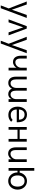

<svg xmlns="http://www.w3.org/2000/svg" viewBox="2086 -2816 940 5152"><g transform="rotate(90 2556.0 -240.0)"><path d="M125 210H200.2L461.4 -487.8H380.9L241.2 -88.9L100.1 -487.8H19.5L206.5 -3.4Z M500 0H578.6L713.9 -393.1L848.6 0H928.2L746.6 -487.8H681.6Z M1072.3 210H1147.5L1408.7 -487.8H1328.1L1188.5 -88.9L1047.4 -487.8H966.8L1153.8 -3.4Z M1797.9 0H1871.6V-487.8H1797.9V-338.4C1797.9 -257.8 1731.4 -181.6 1650.9 -181.6C1568.8 -181.6 1549.8 -258.3 1549.8 -326.2V-487.8H1476.1V-327.6C1476.1 -216.8 1522.5 -118.7 1645 -118.7C1720.2 -118.7 1778.3 -171.9 1797.9 -211.4Z M2508.3 8.8C2568.8 8.8 2619.1 -29.3 2640.6 -84V0H2714.4V-487.8H2640.6V-210.4C2640.6 -130.4 2595.2 -53.2 2515.6 -53.2C2433.6 -53.2 2413.6 -128.9 2413.6 -197.8V-487.8H2339.4V-210.4C2339.4 -130.4 2294.4 -53.2 2214.4 -53.2C2132.3 -53.2 2111.3 -131.8 2111.3 -199.7V-487.8H2037.6V-190.9C2037.6 -85 2084.5 7.8 2207.5 7.8C2275.4 7.8 2327.1 -25.4 2357.9 -89.8C2383.8 -24.4 2439 8.8 2508.3 8.8Z M3061 5.9C3139.2 5.9 3194.3 -15.6 3248 -69.3L3198.2 -109.4C3160.2 -69.3 3118.2 -58.6 3060.1 -58.6C2965.8 -58.6 2917.5 -132.8 2918.5 -219.2H3258.3C3258.3 -219.2 3260.7 -231.9 3260.7 -237.8C3260.7 -370.6 3212.4 -494.1 3052.7 -494.1C2912.6 -494.1 2841.8 -372.1 2841.8 -241.2C2841.8 -108.4 2913.6 5.9 3061 5.9ZM2918.5 -278.8C2921.9 -361.3 2964.4 -429.2 3052.7 -429.2C3146.5 -429.2 3191.4 -367.2 3190.9 -278.8Z M3387.2 0H3460.9V-239.7H3707.5V0H3780.8V-487.8H3707.5V-297.4H3460.9V-487.8H3387.2Z M4101.6 11.2C4176.8 11.2 4234.9 -42 4254.4 -82V0H4326.7V-487.8H4254.4V-208.5C4254.4 -128.4 4188 -51.8 4107.4 -51.8C4025.4 -51.8 4006.3 -128.4 4006.3 -196.8V-487.8H3933.6V-197.8C3933.6 -86.9 3979 11.2 4101.6 11.2Z M4837.4 9.8C4974.1 9.8 5068.4 -103 5068.4 -242.2C5068.4 -380.9 4974.1 -494.1 4837.4 -494.1C4718.8 -494.1 4632.3 -409.2 4610.8 -297.4H4561V-689.9H4487.3V0H4561V-239.7H4606.4C4606.9 -101.6 4701.2 9.8 4837.4 9.8ZM4837.4 -54.7C4729 -54.7 4687.5 -143.6 4687.5 -242.2C4687.5 -340.3 4729 -429.2 4837.4 -429.2C4945.8 -429.2 4987.3 -340.3 4987.3 -242.2C4987.3 -143.6 4945.8 -54.7 4837.4 -54.7Z"/></g></svg>

Font: HK Grotesk
Style: Regular
Weight: 400
Designer: Alfredo Marco Pradil and Stefan Peev
Foundry: Hanken Design Co.
Version: Version 1.045;PS 001.045;hotconv 1.0.88;makeotf.lib2.5.64775